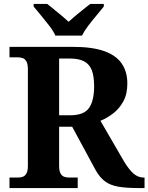

<svg xmlns="http://www.w3.org/2000/svg" viewBox="-20 -951 751 971"><path d="M28 0V-53H70Q83.7 -53 95.2 -57Q106.7 -61.1 113.8 -74Q121 -87 121 -113V-600Q121 -626.9 113.8 -639.9Q106.7 -652.9 95.2 -657Q83.7 -661 70 -661H28V-714H350Q445 -714 505.5 -693Q566 -672 595 -630.5Q624 -589 624 -529Q624 -475.6 604 -438.8Q584 -402 553 -378Q522 -354 488 -340L607 -135Q633 -92 656 -72.5Q679 -53 707 -53H711V0H678Q618 0 578 -7Q538 -14 511.5 -33.5Q485 -53 464 -90L345 -310H279V-113Q279 -87 286 -74Q293 -61 305 -57Q317 -53 330 -53H373V0ZM334.6 -368Q404.4 -368 430.2 -404.8Q456 -441.5 456 -515.1Q456 -566 444 -596.5Q432 -627 405 -641Q378.1 -655 332.9 -655H279V-368ZM260 -771Q250 -794 229.5 -820.5Q209 -847 187.5 -873Q166 -899 150 -918V-931H219Q233 -920 252.5 -904Q272 -888 292 -871.5Q312 -855 327 -841Q342 -855 362 -871.5Q382 -888 402 -904Q422 -920 436 -931H505V-918Q490 -899 468 -873Q446 -847 426 -820.5Q406 -794 395 -771Z"/></svg>

Font: Noto Serif Tamil
Style: Italic
Weight: 400
Italic angle: -12°
Designer: Indian Type Foundry, Tom Grace, and the Monotype Design Team
Foundry: Monotype Imaging Inc.
Version: Version 2.003